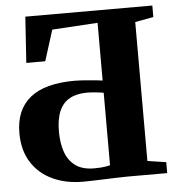

<svg xmlns="http://www.w3.org/2000/svg" viewBox="-53 -793 794 848"><g transform="rotate(-5 344.0 -369.0)"><path d="M281.5 5.5Q205.5 5.5 146.5 -22Q87.5 -49.5 53.5 -102.8Q19.5 -156 19.5 -233Q19.5 -335.5 84.8 -388.8Q150 -442 283.5 -442Q295 -442 312.5 -441Q330 -440 348.8 -438.2Q367.5 -436.5 383.2 -435Q399 -433.5 406 -432V-688L204 -675.5L161 -539H77L90.5 -743H653.5V-692L572 -677V-61L654.5 -48.5V0H480Q460.5 0 432.5 1Q404.5 2 374.8 3Q345 4 319.8 4.8Q294.5 5.5 281.5 5.5ZM335 -49Q353 -49 365.8 -50Q378.5 -51 388.2 -52.8Q398 -54.5 406 -56.5V-378Q400 -379 387.2 -380.8Q374.5 -382.5 359.8 -383.8Q345 -385 333.5 -385Q287.5 -385 256.5 -368.2Q225.5 -351.5 209.8 -316Q194 -280.5 194 -224Q194 -174 207.5 -134.5Q221 -95 252 -72Q283 -49 335 -49Z"/></g></svg>

Font: Merriweather 60pt ExtraBold
Style: Regular
Weight: 800
Version: Version 2.100